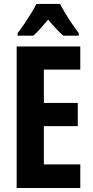

<svg xmlns="http://www.w3.org/2000/svg" viewBox="-20 -948 467 968"><path d="M384.8 0H64V-713.9H384.8V-597.2H201.2V-429.2H372.1V-312H201.2V-119.1H384.8ZM282.7 -928.2Q293.9 -906.2 308.8 -881.6Q323.7 -856.9 341.1 -831.3Q358.4 -805.7 377 -781.2V-768.1H298.8Q281.7 -783.2 262.9 -803.5Q244.1 -823.7 222.7 -849.1Q201.2 -823.7 182.1 -802.2Q163.1 -780.8 147.9 -768.1H68.8V-781.2Q84.5 -800.8 102.8 -827.9Q121.1 -855 137.7 -882.1Q154.3 -909.2 163.6 -928.2Z"/></svg>

Font: Open Sans Condensed
Style: Regular
Weight: 400
Width: 3
Designer: Monotype Design Team
Foundry: Monotype Imaging Inc.
Version: Version 3.000